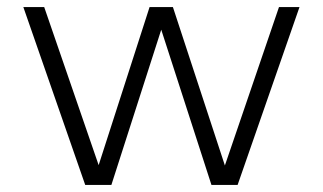

<svg xmlns="http://www.w3.org/2000/svg" viewBox="-20 -523 913 543"><path d="M221 0 46 -503H105L259 -56L403 -503H469L616 -55L769 -503H827L652 0H578L436 -439L295 0Z"/></svg>

Font: Metropolitano Light
Style: Regular
Weight: 300
Designer: Fonts by Alex Slobzheninov & Chris M. Simpson / Changes by Cristiano Sobral
Foundry: Fonts by Alex Slobzheninov & Chris M. Simpson / Changes by Cristiano Sobral
Version: Version 1.00;August 30, 2020;FontCreator 13.0.0.2681 64-bit